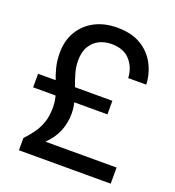

<svg xmlns="http://www.w3.org/2000/svg" viewBox="-130 -815 837 918"><g transform="rotate(20 288.5 -356.0)"><path d="M69 0V-62Q95 -90 113 -116Q131 -142 141.5 -173.5Q152 -205 152 -248Q152 -280 143 -309.5Q134 -339 122 -368.5Q110 -398 101.5 -431.5Q93 -465 93 -504Q93 -568 121 -614.5Q149 -661 198 -686.5Q247 -712 311 -712Q384 -712 432 -683.5Q480 -655 505.5 -607.5Q531 -560 534 -503H442Q439 -557 406.5 -593Q374 -629 312 -629Q279 -629 251 -615.5Q223 -602 205.5 -573.5Q188 -545 188 -500Q188 -468 197 -437Q206 -406 217.5 -375.5Q229 -345 237.5 -313.5Q246 -282 246 -250Q246 -203 229 -161Q212 -119 174 -82H536V0ZM30 -306V-375H408V-306Z"/></g></svg>

Font: DM Sans 9pt 36pt Medium
Style: Regular
Weight: 500
Version: Version 4.004;gftools[0.9.30]